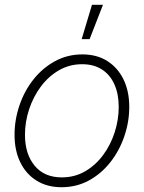

<svg xmlns="http://www.w3.org/2000/svg" viewBox="-20 -762 593 792"><path d="M233.9 10.3Q174.3 10.3 130.6 -17.1Q86.9 -44.4 63.5 -93Q40 -141.6 40 -205.6Q40 -267.6 60.1 -326.9Q80.1 -386.2 117.4 -433.6Q154.8 -481 206.3 -509.3Q257.8 -537.6 319.8 -537.6Q379.4 -537.6 422.6 -510.3Q465.8 -482.9 489.5 -434.3Q513.2 -385.7 513.2 -321.3Q513.2 -259.3 492.9 -200Q472.7 -140.6 435.5 -93.3Q398.4 -45.9 347.2 -17.8Q295.9 10.3 233.9 10.3ZM234.9 -30.3Q288.1 -30.3 331.3 -55.4Q374.5 -80.6 405.5 -122.6Q436.5 -164.6 453.1 -216.3Q469.7 -268.1 469.7 -321.3Q469.7 -374 452.1 -413.6Q434.6 -453.1 400.9 -475.1Q367.2 -497.1 318.8 -497.1Q266.6 -497.1 223.4 -472.2Q180.2 -447.3 148.9 -405.5Q117.7 -363.8 100.3 -311.8Q83 -259.8 83 -205.6Q83 -127 122.8 -78.6Q162.6 -30.3 234.9 -30.3ZM316.9 -600.6 359.4 -742.2H404.8L349.6 -600.6Z"/></svg>

Font: Inter 24pt ExtraLight
Style: Italic
Weight: 250
Italic angle: -9.3988°
Version: Version 4.001;git-66647c0bb